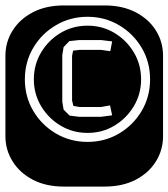

<svg xmlns="http://www.w3.org/2000/svg" viewBox="-22 -689 622 709"><path d="M213.9 0Q147.9 0 99.6 -25.1Q51.3 -50.3 24.7 -92.8Q-2 -135.3 -2 -186V-482.9Q-2 -534.2 24.7 -576.4Q51.3 -618.7 99.6 -643.8Q147.9 -668.9 213.9 -668.9H364.3Q430.2 -668.9 478.8 -643.8Q527.3 -618.7 553.7 -576.4Q580.1 -534.2 580.1 -482.9V-186Q580.1 -135.3 553.7 -92.8Q527.3 -50.3 478.8 -25.1Q430.2 0 364.3 0ZM301.3 -165Q365.2 -165 417.7 -196Q470.2 -227.1 501.2 -279.5Q532.2 -332 532.2 -396Q532.2 -460 501.2 -512.5Q470.2 -564.9 417.7 -595.9Q365.2 -627 301.3 -627Q237.3 -627 184.6 -595.9Q131.8 -564.9 100.8 -512.5Q69.8 -460 69.8 -396Q69.8 -332 100.8 -279.5Q131.8 -227.1 184.6 -196Q237.3 -165 301.3 -165ZM301.3 -198.2Q246.6 -198.2 201.7 -225.1Q156.7 -252 129.9 -296.9Q103 -341.8 103 -396Q103 -450.7 129.9 -495.6Q156.7 -540.5 201.7 -567.4Q246.6 -594.2 301.3 -594.2Q356 -594.2 400.6 -567.4Q445.3 -540.5 472.2 -495.6Q499 -450.7 499 -396Q499 -341.8 472.2 -296.9Q445.3 -252 400.6 -225.1Q356 -198.2 301.3 -198.2ZM269 -257.8H352.1L392.1 -263.2L384.3 -299.8L351.1 -293.9H272L249 -297.9L244.1 -317.9V-482.9L248 -502L272 -504.9H350.1L385.3 -500L392.1 -536.1L352.1 -541H269L233.9 -537.1L212.9 -515.1L208 -485.8V-313L212.9 -284.2L234.9 -262.2Z"/></svg>

Font: Monofett
Style: Regular
Weight: 400
Designer: Vernon Adams
Foundry: Vernon Adams
Version: Version 1.100; ttfautohint (v1.8.4.7-5d5b);gftools[0.9.28]